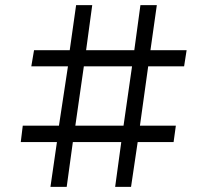

<svg xmlns="http://www.w3.org/2000/svg" viewBox="-20 -729 809 749"><path d="M202.1 -174.8H61L68.8 -238.8H210L245.1 -470.2H102.1L112.8 -533.2H252L276.9 -709H339.8L315.9 -533.2H503.9L527.8 -709H591.8L566.9 -533.2H708L698.2 -470.2H558.1L525.9 -238.8H666L657.2 -174.8H517.1L491.2 0H429.2L453.1 -174.8H264.2L240.2 0H176.8ZM461.9 -238.8 495.1 -470.2H307.1L273.9 -238.8Z"/></svg>

Font: Oakes Grotesk
Style: Regular
Weight: 400
Designer: Samuel Oakes
Foundry: Samuel Oakes
Version: Version 1.0 | wf-rip DC20170320